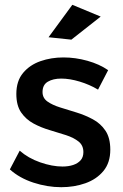

<svg xmlns="http://www.w3.org/2000/svg" viewBox="-20 -775 510 799"><path d="M388 -402Q353 -423 311.5 -435.5Q270 -448 235 -448Q201 -448 179 -435Q157 -422 157 -392Q157 -367 177.5 -352.5Q198 -338 230 -328Q262 -318 298 -307Q334 -296 366.5 -278.5Q399 -261 419 -231Q439 -201 439 -152Q439 -98 410.5 -63.5Q382 -29 335.5 -12.5Q289 4 235 4Q177 4 119 -15Q61 -34 21 -70L62 -148Q97 -117 147 -99.5Q197 -82 240 -82Q265 -82 284.5 -88.5Q304 -95 315.5 -108Q327 -121 327 -142Q327 -170 307 -186Q287 -202 255 -212.5Q223 -223 187 -233.5Q151 -244 119.5 -261Q88 -278 68 -307Q48 -336 48 -384Q48 -438 76 -471.5Q104 -505 148.5 -520.5Q193 -536 244 -536Q294 -536 344 -522Q394 -508 430 -483ZM281 -755 399 -706 277 -610 182 -620Z"/></svg>

Font: Alexandria
Style: Regular
Weight: 400
Designer: Mohamed Gaber
Foundry: Kief Type Foundry
Version: Version 5.100